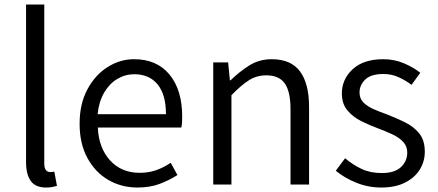

<svg xmlns="http://www.w3.org/2000/svg" viewBox="-20 -816 1936 849"><path d="M183.1 13.2Q136.7 13.2 116 -15.9Q95.2 -44.9 95.2 -99.1V-795.9H175.8V-92.8Q175.8 -72.8 183.1 -64Q190.4 -55.2 201.2 -55.2Q204.6 -55.2 208.5 -55.4Q212.4 -55.7 220.2 -57.1L231.9 5.9Q222.2 8.8 211.2 11Q200.2 13.2 183.1 13.2Z M587.9 13.2Q516.6 13.2 458.7 -20.5Q400.9 -54.2 366.5 -117.4Q332 -180.7 332 -269Q332 -356.9 366.5 -420.9Q400.9 -484.9 455.8 -519.5Q510.7 -554.2 572.8 -554.2Q673.8 -554.2 729.7 -486.1Q785.6 -418 785.6 -300.8Q785.6 -287.6 784.9 -274.7Q784.2 -261.7 781.7 -252H412.6Q416.5 -162.1 466.6 -106.9Q516.6 -51.8 597.7 -51.8Q637.7 -51.8 671.1 -63.7Q704.6 -75.7 734.9 -96.2L764.6 -42Q729.5 -19.5 686.8 -3.2Q644 13.2 587.9 13.2ZM411.6 -311H713.9Q713.9 -397.9 676.8 -442.9Q639.6 -487.8 573.7 -487.8Q533.7 -487.8 498.8 -467Q463.9 -446.3 440.7 -406.7Q417.5 -367.2 411.6 -311Z M922.9 0V-540H988.8L996.6 -460.9H999.5Q1038.6 -499 1082.3 -526.6Q1126 -554.2 1181.6 -554.2Q1266.6 -554.2 1306.6 -500.2Q1346.7 -446.3 1346.7 -342.8V0H1264.6V-333Q1264.6 -411.1 1239.3 -447Q1213.9 -482.9 1157.7 -482.9Q1114.7 -482.9 1080.1 -460.7Q1045.4 -438.5 1003.4 -395V0Z M1665.5 13.2Q1607.9 13.2 1555.4 -8.1Q1502.9 -29.3 1464.8 -61L1505.9 -116.2Q1541 -86.9 1579.3 -68.8Q1617.7 -50.8 1668.5 -50.8Q1725.1 -50.8 1752.9 -77.1Q1780.8 -103.5 1780.8 -141.1Q1780.8 -169.9 1762 -189.5Q1743.2 -209 1714.1 -222.4Q1685.1 -235.8 1654.8 -247.1Q1616.2 -261.2 1578.6 -279.8Q1541 -298.3 1516.4 -327.6Q1491.7 -356.9 1491.7 -402.8Q1491.7 -465.8 1539.6 -510Q1587.4 -554.2 1674.8 -554.2Q1722.7 -554.2 1765.4 -536.4Q1808.1 -518.6 1838.4 -494.1L1799.8 -440.9Q1772 -461.4 1741.7 -475.1Q1711.4 -488.8 1674.8 -488.8Q1620.6 -488.8 1595.2 -464.4Q1569.8 -439.9 1569.8 -407.2Q1569.8 -379.9 1587.4 -362.5Q1605 -345.2 1632.8 -333Q1660.6 -320.8 1691.4 -310.1Q1731 -294.4 1769.5 -275.9Q1808.1 -257.3 1833.3 -226.8Q1858.4 -196.3 1858.4 -145Q1858.4 -102.1 1836.2 -66.2Q1814 -30.3 1771 -8.5Q1728 13.2 1665.5 13.2Z"/></svg>

Font: `nÑOS CN Normal
Style: Regular
Weight: 350
Designer: Ryoko NISHIZUKA ?XZm?[P (kana & ideographs); Paul D. Hunt (Latin, Greek & Cyrillic); Wenlong ZHANG _ e??? (bopomofo); Sa
Foundry: Adobe Systems Incorporated
Version: Version 1.004 June 21, 2023